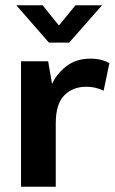

<svg xmlns="http://www.w3.org/2000/svg" viewBox="-20 -710 436 730"><path d="M60 -477H163L178 -391Q195 -429 232 -458Q269 -487 325 -487Q348 -487 366 -482Q384 -477 396 -470L374 -365Q363 -371 346 -375.5Q329 -380 306 -380Q257 -380 224.5 -347.5Q192 -315 192 -241V0H60ZM204 -613 267 -690H368L243 -548H166L42 -690H142Z"/></svg>

Font: Mukta
Style: Bold
Weight: 700
Designer: Girish Dalvi and Yashodeep Gholap
Foundry: Ek Type
Version: Version 2.538;PS 1.002;hotconv 16.6.51;makeotf.lib2.5.65220;